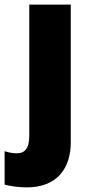

<svg xmlns="http://www.w3.org/2000/svg" viewBox="-66 -573 388 833"><path d="M50 240C185 240 241 153 241 45V-553H61V17C61 75 38 92 8 92C-11 92 -27 89 -46 83V228C-23 235 21 240 50 240Z"/></svg>

Font: Noto Sans Thai SemCond Blk
Style: Regular
Weight: 900
Width: 4
Designer: Monotype Design Team
Foundry: Monotype Imaging Inc.
Version: Version 2.002